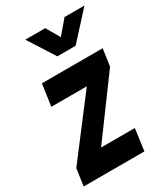

<svg xmlns="http://www.w3.org/2000/svg" viewBox="-204 -869 839 958"><g transform="rotate(-30 215.5 -390.0)"><path d="M-12 0 2 -98 251.5 -425H47L65 -550H415L401 -452L160.5 -125H355L338 0ZM199 -628 102 -780H217L262 -702L328 -780H443L304 -628Z"/></g></svg>

Font: Mohave
Style: Bold Italic
Weight: 700
Italic angle: -8°
Designer: Gumpita Rahayu
Foundry: Tokotype
Version: Version 2.003; ttfautohint (v1.8.3)